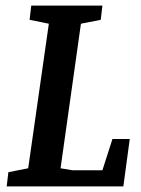

<svg xmlns="http://www.w3.org/2000/svg" viewBox="-20 -668 505 688"><path d="M4 0 10 -51 81 -65 155 -583 86 -597 92 -648H347L341 -597L270 -583L197 -65L239 -58H347L383 -170H445L422 0Z"/></svg>

Font: Faustina SemiBold
Style: Italic
Weight: 600
Italic angle: -8°
Designer: Alfonso Garcia
Foundry: http://www.omnibus-type.com
Version: Version 1.200